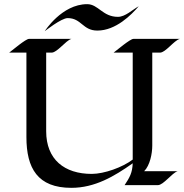

<svg xmlns="http://www.w3.org/2000/svg" viewBox="-20 -890 884 923"><path d="M621 -703C606 -703 542 -649 526 -637H618V-123C570 -86 481 -54 421 -54C290 -54 202 -123 202 -259V-637H228C255 -637 296 -695 323 -703H119C104 -703 40 -649 24 -637H107V-231C107 -81 161 13 323 13C436 13 529 -42 618 -105C616 -59 604 -38 579 0H739C766 0 807 -59 834 -67H673C701 -95 712 -152 712 -190V-637H749C776 -637 816 -695 844 -703ZM647 -860C616 -843 582 -809 547 -809C473 -809 453 -870 399 -870C277 -870 195 -740 195 -740C195 -740 275 -803 305 -803C372 -803 377 -743 448 -743C537 -743 612 -819 647 -860Z"/></svg>

Font: Fondamento
Style: Regular
Weight: 400
Designer: Astigmatic (AOETI)
Foundry: Astigmatic (AOETI)
Version: Version 1.001